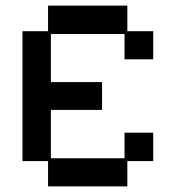

<svg xmlns="http://www.w3.org/2000/svg" viewBox="-20 -651 626 683"><path d="M151 12V-78H60V-540H151V-631H433V-540H525V-440H423V-530H161V-359H343V-260H161V-88H423V-179H525V-78H433V12Z"/></svg>

Font: Pixelify Sans
Style: Regular
Weight: 400
Designer: Stefie Justprince
Foundry: Typecalism Foundryline
Version: Version 1.000;February 13, 2025;FontCreator 15.0.0.3015 64-b